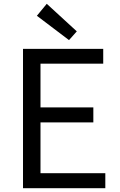

<svg xmlns="http://www.w3.org/2000/svg" viewBox="-20 -990 629 1010"><path d="M101 0H534V-79H193V-346H471V-425H193V-655H523V-733H101ZM343 -779 384 -825 226 -970 174 -907Z"/></svg>

Font: Noto Sans CJK SC
Style: Regular
Weight: 400
Designer: Ryoko NISHIZUKA 西塚涼子 (kana, bopomofo & ideographs); Paul D. Hunt (Latin, Greek & Cyrillic); Sandoll Communications 산돌커뮤니
Foundry: Adobe
Version: Version 2.004;hotconv 1.0.118;makeotfexe 2.5.65603